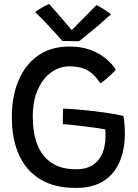

<svg xmlns="http://www.w3.org/2000/svg" viewBox="-20 -897 678 941"><path d="M351 24Q248 24 178.5 -17.5Q109 -59 73.5 -136.8Q38 -214.5 38 -323Q38 -424.5 70.8 -502.5Q103.5 -580.5 166.8 -624.8Q230 -669 321.5 -669Q379 -669 423.5 -652.2Q468 -635.5 499.2 -609.5Q530.5 -583.5 547.5 -556Q542 -548.5 529 -535.8Q516 -523 500.8 -510Q485.5 -497 471.5 -488.5Q451 -520.5 428.8 -538.8Q406.5 -557 379.5 -564.5Q352.5 -572 317.5 -572Q286.5 -572 255.2 -557Q224 -542 198 -511.5Q172 -481 156.2 -434.5Q140.5 -388 140.5 -325.5Q140.5 -245.5 163.2 -187.8Q186 -130 232.8 -98.8Q279.5 -67.5 351.5 -67.5Q405.5 -67.5 437.5 -90Q469.5 -112.5 483.2 -149Q497 -185.5 497 -227.5Q497 -236.5 496.8 -245.8Q496.5 -255 495.5 -263Q484.5 -265.5 458.2 -269.2Q432 -273 399.8 -277Q367.5 -281 337.5 -284.2Q307.5 -287.5 288.5 -288Q288 -297.5 288 -311.8Q288 -326 288.5 -341Q289 -356 289.5 -365Q327 -363.5 380.5 -358.5Q434 -353.5 488.8 -346Q543.5 -338.5 585 -329Q588.5 -308.5 590.2 -285.8Q592 -263 592 -242.5Q592 -166 566.8 -105.5Q541.5 -45 488.5 -10.5Q435.5 24 351 24ZM453 -872Q461.5 -868 472.2 -861.8Q483 -855.5 493.8 -848.5Q504.5 -841.5 512.8 -835.5Q521 -829.5 524 -827Q461.5 -771 422.8 -739.5Q384 -708 367.5 -695Q358.5 -695 343.5 -695.2Q328.5 -695.5 312.5 -695.8Q296.5 -696 286 -696Q255.5 -731 222 -766.8Q188.5 -802.5 152 -838.5Q160 -844 171.8 -851.5Q183.5 -859 196.5 -866Q209.5 -873 221 -877Q237 -859.5 255.2 -838.5Q273.5 -817.5 290.5 -797.8Q307.5 -778 319.5 -764Q331.5 -750 335 -745.5H328Q338.5 -757 360.8 -779.2Q383 -801.5 408.2 -826.8Q433.5 -852 453 -872Z"/></svg>

Font: Grandstander Thin
Style: Regular
Weight: 400
Version: Version 1.200